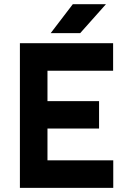

<svg xmlns="http://www.w3.org/2000/svg" viewBox="-20 -909 634 929"><path d="M76.3 0H528V-133.3H209.7V-287H459.3V-419.7H209.7V-566.7H527.3V-700H76.3ZM225.3 -748.7H368L492.7 -888.7H332.3Z"/></svg>

Font: Unageo Variable
Style: Regular
Weight: 300
Designer: Richard Sepsi
Foundry: Richard Sepsi
Version: Version 2.200